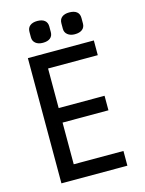

<svg xmlns="http://www.w3.org/2000/svg" viewBox="-123 -897 731 970"><g transform="rotate(-15 242.5 -412.0)"><path d="M420 -655V-578H160V-371H400V-295H160V-77H420V0H75V-655ZM221 -781V-752Q221 -732 207.5 -721Q194 -710 169 -710Q145 -710 131 -721.5Q117 -733 117 -752V-781Q117 -802 131 -813Q145 -824 169 -824Q194 -824 207.5 -813Q221 -802 221 -781ZM389 -781V-752Q389 -732 375 -721Q361 -710 336 -710Q313 -710 298.5 -721.5Q284 -733 284 -752V-781Q284 -802 298 -813Q312 -824 336 -824Q362 -824 375.5 -813Q389 -802 389 -781Z"/></g></svg>

Font: Ropa Sans
Style: Regular
Weight: 400
Designer: Botio Nikoltchev
Foundry: Botio Nikoltchev
Version: Version 1.100